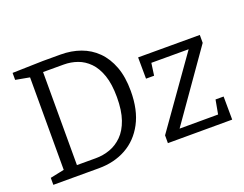

<svg xmlns="http://www.w3.org/2000/svg" viewBox="-109 -908 1417 1117"><g transform="rotate(-20 599.5 -349.0)"><path d="M347.3 -698Q413.7 -698 470.3 -677.7Q527 -657.3 569.2 -615.5Q611.3 -573.7 635.2 -510.2Q659 -446.7 659 -359.7Q659 -241.7 616.3 -161.7Q573.7 -81.7 499.8 -40.8Q426 0 331 0H48.7V-43.3L148.7 -64L135.3 -45.7V-650L149.3 -631.3L48.7 -649.7V-693L237 -698ZM334.3 -61Q379.7 -61 421.8 -76Q464 -91 497.8 -124.5Q531.7 -158 551.3 -214.3Q571 -270.7 571 -353.3Q571 -434 552.2 -488.5Q533.3 -543 501.3 -575.7Q469.3 -608.3 429 -622.7Q388.7 -637 345 -637H202.3L217 -651.7V-46.3L202.3 -61ZM1155.3 -144 1156.3 -0.7 758 0V-48.3L1070.3 -489L1081.7 -472H806L830 -491.3L816.7 -396H766.7L765.7 -528H1147.7V-479L835 -33.7L830.7 -56L1108 -56.7L1085 -33L1105.3 -144Z"/></g></svg>

Font: Bitter Thin
Style: Regular
Weight: 100
Designer: Sol Matas, and Bitter project Authors
Foundry: Sol Matas
Version: Version 2.002